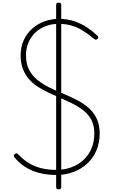

<svg xmlns="http://www.w3.org/2000/svg" viewBox="-20 -1287 871 1433"><path d="M398 19Q352 19 308.5 11.5Q265 4 226 -11.5Q187 -27 153 -51.5Q119 -76 91 -109Q83 -118 83 -124.5Q83 -131 90 -137Q97 -143 103 -143Q109 -143 119 -132Q154 -95 196 -69.5Q238 -44 289 -31.5Q340 -19 398 -19Q459 -19 511.5 -38Q564 -57 602.5 -92.5Q641 -128 662.5 -178.5Q684 -229 684 -290Q684 -350 662 -392Q640 -434 602 -463.5Q564 -493 516.5 -516Q469 -539 420 -561Q377 -579 335 -599Q293 -619 257 -643Q221 -667 193.5 -699.5Q166 -732 150 -775Q134 -818 134 -874Q134 -938 157.5 -988Q181 -1038 220 -1073Q259 -1108 310.5 -1127Q362 -1146 418 -1146Q485 -1146 537.5 -1127.5Q590 -1109 631.5 -1081Q673 -1053 705 -1022Q713 -1015 713.5 -1009.5Q714 -1004 708 -997Q699 -989 693 -991Q687 -993 676 -1001Q638 -1034 599 -1058Q560 -1082 516 -1095.5Q472 -1109 418 -1109Q365 -1109 320 -1091.5Q275 -1074 242.5 -1043Q210 -1012 192 -968.5Q174 -925 174 -874Q174 -810 197.5 -765.5Q221 -721 260.5 -689.5Q300 -658 347.5 -634.5Q395 -611 446 -591Q497 -569 546.5 -544.5Q596 -520 636.5 -486Q677 -452 700.5 -404.5Q724 -357 724 -290Q724 -224 701 -167.5Q678 -111 634 -69Q590 -27 530 -4Q470 19 398 19ZM418 126Q399 126 399 111V-1252Q399 -1267 418 -1267Q437 -1267 437 -1252V111Q437 126 418 126Z"/></svg>

Font: Playwrite BR Thin
Style: Regular
Weight: 250
Version: Version 1.003